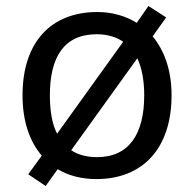

<svg xmlns="http://www.w3.org/2000/svg" viewBox="-20 -586 645 639"><path d="M551 -269C551 -352 527 -418 488 -465L533 -528L474 -566L435 -510C398 -533 353 -546 304 -546C150 -546 55 -446 55 -269C55 -183 78 -116 119 -68L74 -6L132 33L172 -23C209 -1 252 10 301 10C454 10 551 -91 551 -269ZM146 -269C146 -396 193 -472 302 -472C337 -472 367 -463 390 -447L170 -141C153 -174 146 -218 146 -269ZM460 -269C460 -142 411 -63 303 -63C269 -63 239 -71 217 -86L437 -392C452 -360 460 -318 460 -269Z"/></svg>

Font: Noto Sans Inscriptional Parthian
Style: Regular
Weight: 400
Designer: Monotype Design Team
Foundry: Monotype Imaging Inc.
Version: Version 2.003